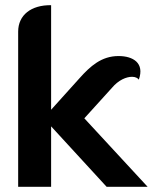

<svg xmlns="http://www.w3.org/2000/svg" viewBox="-20 -720 599 740"><path d="M177 -700C100 -701 50 -662 50 -598V0H177V-233L391 0H549L305 -264L411 -381C437 -412 467 -424 489 -424C502 -424 511 -419 515 -413C538 -477 493 -504 437 -504C371 -504 328 -465 286 -418L177 -297Z"/></svg>

Font: Mesarto
Style: Regular
Weight: 700
Designer: Mohamed Gaber
Foundry: Kief Type Foundry
Version: Version 2.020